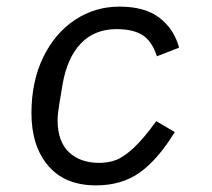

<svg xmlns="http://www.w3.org/2000/svg" viewBox="-20 -548 640 580"><path d="M75 -206Q75 -302 110.5 -375Q146 -448 206.5 -488Q267 -528 341 -528Q418 -528 462 -494Q506 -460 521 -404L454 -378Q439 -424 410.5 -442Q382 -460 332 -460Q266 -460 224.5 -417Q183 -374 169 -293L159 -233Q154 -203 154 -185Q154 -121 188 -88.5Q222 -56 280 -56Q307 -56 330 -64.5Q353 -73 383 -100.5Q413 -128 452 -182L508 -149Q457 -66 402.5 -27Q348 12 270 12Q176 12 125.5 -47.5Q75 -107 75 -206Z"/></svg>

Font: iA Writer Duo S
Style: Italic
Weight: 400
Italic angle: -9.5°
Designer: Mike Abbink, Paul van der Laan, Pieter van Rosmalen, Oliver Reichenstein
Foundry: Bold Monday and Information Architects Inc.
Version: Version 2.000